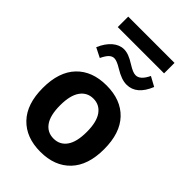

<svg xmlns="http://www.w3.org/2000/svg" viewBox="-266 -1006 1111 1111"><g transform="rotate(45 289.0 -450.5)"><path d="M475.2 -907.5H96.4V-822H475.2ZM90.5 -651.5 149.4 -621.8Q164 -652.7 178.3 -666.6Q192.6 -680.6 210.2 -680.6Q231 -680.6 270.2 -656.5Q299.7 -638.5 323 -630.3Q346.4 -622 368 -622Q448.7 -622 490.5 -725.7L432.1 -757.6Q403.7 -697.6 366.7 -697.6Q354.5 -697.6 339.6 -703.8Q324.7 -710 302.3 -723.9Q274.6 -741.5 253.4 -749.3Q232.2 -757.2 213.4 -757.2Q176.7 -757.2 144.4 -729.7Q112.2 -702.2 90.5 -651.5ZM289.7 -429.8Q340.3 -429.8 369.6 -388.7Q398.9 -347.6 398.9 -266.2Q398.9 -184.2 369.9 -143.4Q341 -102.6 289.7 -102.6Q238.5 -102.6 209.5 -143.4Q180.5 -184.2 180.5 -266.2Q180.5 -347.6 209.8 -388.7Q239.1 -429.8 289.7 -429.8ZM289.7 -537.6Q172 -537.6 105.3 -467.8Q38.6 -398 38.6 -266.2Q38.6 -134.8 105.6 -64.7Q172.6 5.4 289.7 5.4Q406.8 5.4 473.7 -64.7Q540.5 -134.8 540.5 -266.2Q540.5 -398 474 -467.8Q407.5 -537.6 289.7 -537.6Z"/></g></svg>

Font: Estedad VF
Style: Regular
Weight: 100
Designer: Amin Abedi
Version: Version 7.3